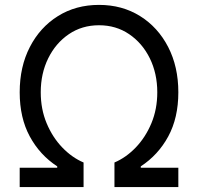

<svg xmlns="http://www.w3.org/2000/svg" viewBox="-20 -757 801 777"><path d="M59.7 0V-78.1H211.6V-83.8Q141.3 -129.6 100.5 -204.9Q59.7 -280.2 59.7 -383.5Q59.7 -487.2 100.9 -566.9Q142 -646.7 214.5 -691.9Q286.9 -737.2 380.7 -737.2Q474.4 -737.2 546.9 -691.9Q619.3 -646.7 660.5 -566.9Q701.7 -487.2 701.7 -383.5Q701.7 -280.2 660.9 -204.9Q620 -129.6 549.7 -83.8V-78.1H701.7V0H443.2V-99.4Q490.1 -119.3 529.5 -160.3Q568.9 -201.3 592.7 -258.3Q616.5 -315.3 616.5 -383.5Q616.5 -459.5 586.3 -521Q556.1 -582.4 502.8 -618.6Q449.6 -654.8 380.7 -654.8Q311.8 -654.8 258.5 -618.6Q205.3 -582.4 175.1 -521Q144.9 -459.5 144.9 -383.5Q144.9 -315.3 168.7 -258.3Q192.5 -201.3 231.9 -160.3Q271.3 -119.3 318.2 -99.4V0Z"/></svg>

Font: Inter UI
Style: Regular
Weight: 400
Designer: Rasmus Andersson
Foundry: rsms
Version: 3.2;8d6f07862